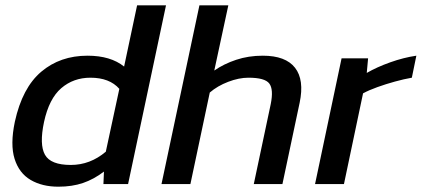

<svg xmlns="http://www.w3.org/2000/svg" viewBox="-20 -694 1590 724"><path d="M200 10Q139 10 95.5 -15.5Q52 -41 35 -95Q18 -149 36 -235Q64 -363 135.5 -423.5Q207 -484 310 -484Q397 -484 448 -443L497 -674H606L463 0H370L372 -47Q334 -18 293 -4Q252 10 200 10ZM247 -72Q320 -72 379 -122L430 -359Q393 -401 321 -401Q257 -401 211 -361.5Q165 -322 146 -234Q128 -149 149.5 -110.5Q171 -72 247 -72Z M589 0 732 -674H841L788 -428Q824 -453 870.5 -468.5Q917 -484 971 -484Q1057 -484 1092.5 -438.5Q1128 -393 1110 -307L1045 0H937L1001 -302Q1012 -357 995.5 -379Q979 -401 917 -401Q881 -401 840.5 -385.5Q800 -370 771 -345L698 0Z M1168 0 1268 -474H1368L1363 -419Q1401 -441 1451.5 -459Q1502 -477 1550 -484L1533 -401Q1504 -396 1469.5 -386.5Q1435 -377 1403 -365.5Q1371 -354 1349 -342L1277 0Z"/></svg>

Font: Kanit
Style: Italic
Weight: 400
Italic angle: -12°
Designer: Katatrad Team
Foundry: CadsonDemak
Version: Version 2.000; ttfautohint (v1.8.3)